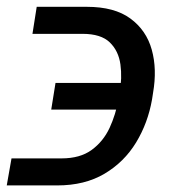

<svg xmlns="http://www.w3.org/2000/svg" viewBox="-40 -549 500 569"><path d="M-5.9 -79.6H142.6Q197.3 -79.6 231.7 -104.7Q266.1 -129.9 284.7 -169.9Q303.2 -210 311 -254.4L314.5 -273.9Q322.3 -317.9 316.9 -357.9Q311.5 -397.9 285.4 -423.3Q259.3 -448.7 204.6 -448.7H56.2L68.8 -528.8H217.3Q299.3 -528.8 346.4 -494.1Q393.6 -459.5 409.7 -401.9Q425.8 -344.2 413.6 -273.9L410.6 -254.4Q398.4 -184.6 363.3 -126.7Q328.1 -68.8 269.8 -34.2Q211.4 0.5 129.4 0.5H-20ZM111.8 -224.1 124.5 -303.2H391.6L378.4 -224.1Z"/></svg>

Font: Inter 20pt
Style: Italic
Weight: 400
Italic angle: -9.3988°
Version: Version 4.001;git-66647c0bb